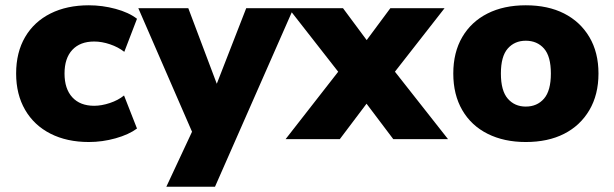

<svg xmlns="http://www.w3.org/2000/svg" viewBox="-20 -526 2323 726"><path d="M316 11Q233 11 171 -20.5Q109 -52 75 -110.5Q41 -169 41 -248Q41 -328 75 -386Q109 -444 171 -475Q233 -506 316 -506Q367 -506 417 -492.5Q467 -479 498 -455L450 -330Q427 -348 396 -358.5Q365 -369 336 -369Q283 -369 253.5 -337.5Q224 -306 224 -248Q224 -190 253.5 -158Q283 -126 336 -126Q364 -126 395.5 -136.5Q427 -147 449 -165L498 -40Q467 -17 417 -3Q367 11 316 11Z M609 180 723 -64V11L503 -495H692L813 -174H786L911 -495H1090L793 180Z M1060 0 1291 -296 1293 -211 1071 -495H1277L1392 -340H1341L1456 -495H1661L1439 -211L1441 -296L1674 0H1467L1341 -167H1391L1265 0Z M1968 11Q1886 11 1824 -20Q1762 -51 1728 -109.5Q1694 -168 1694 -248Q1694 -328 1728 -386Q1762 -444 1823.5 -475Q1885 -506 1968 -506Q2052 -506 2113 -475Q2174 -444 2208.5 -386Q2243 -328 2243 -248Q2243 -168 2208.5 -109.5Q2174 -51 2113 -20Q2052 11 1968 11ZM1968 -123Q2011 -123 2037 -153Q2063 -183 2063 -248Q2063 -313 2037 -342.5Q2011 -372 1968 -372Q1926 -372 1900 -342.5Q1874 -313 1874 -248Q1874 -183 1900 -153Q1926 -123 1968 -123Z"/></svg>

Font: Nunito Sans 11pt Black
Style: Regular
Weight: 900
Version: Version 3.101;gftools[0.9.27]